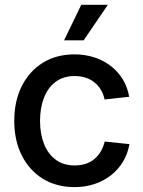

<svg xmlns="http://www.w3.org/2000/svg" viewBox="-20 -764 593 796"><path d="M289.1 11.7Q213.9 11.7 157.7 -22.9Q101.6 -57.6 70.3 -119.6Q39.1 -181.6 39.1 -262.7Q39.1 -344.7 70.3 -407Q101.6 -469.2 157.7 -503.9Q213.9 -538.6 289.1 -538.6Q333.5 -538.6 371.8 -525.9Q410.2 -513.2 439.9 -490Q469.7 -466.8 489.3 -434.6Q508.8 -402.3 515.6 -362.8L413.6 -351.6Q409.2 -373 398.7 -390.9Q388.2 -408.7 372.6 -421.6Q356.9 -434.6 336.2 -441.7Q315.4 -448.7 289.6 -448.7Q242.7 -448.7 210.7 -424.8Q178.7 -400.9 162.4 -358.9Q146 -316.9 146 -262.7Q146 -209.5 162.4 -167.7Q178.7 -126 210.7 -102.1Q242.7 -78.1 289.6 -78.1Q315.4 -78.1 336.2 -85.2Q356.9 -92.3 372.3 -105.5Q387.7 -118.7 398.2 -137Q408.7 -155.3 414.1 -177.2L516.6 -166.5Q509.8 -127 490.2 -94.2Q470.7 -61.5 440.7 -37.8Q410.6 -14.2 372.1 -1.2Q333.5 11.7 289.1 11.7ZM245.6 -596.7 316.9 -744.1H427.2L326.7 -596.7Z"/></svg>

Font: Inter 24pt Medium
Style: Regular
Weight: 500
Designer: Rasmus Andersson
Foundry: rsms
Version: Version 4.001;git-66647c0bb